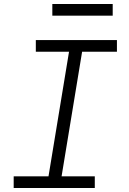

<svg xmlns="http://www.w3.org/2000/svg" viewBox="-20 -934 640 954"><path d="M48 0V-58H221L323 -677H158V-735H561V-677H388L286 -58H451V0ZM240 -856V-914H540V-856Z"/></svg>

Font: Iosevka Slab Light Extended
Style: Italic
Weight: 300
Width: 7
Italic angle: -9°
Monospace: yes
Designer: Belleve Invis
Foundry: Belleve Invis
Version: Version 11.1.0; ttfautohint (v1.8.3)